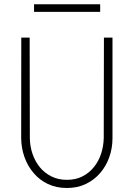

<svg xmlns="http://www.w3.org/2000/svg" viewBox="-20 -891 640 920"><path d="M519 -710.9H478L477.1 -229Q476.1 -190.4 464.4 -154.3Q452.6 -118.2 430.2 -90.8Q407.7 -62.5 375.2 -45.9Q342.8 -29.3 300.8 -29.3Q258.8 -29.3 225.8 -45.9Q192.9 -62.5 170.4 -90.3Q147.9 -118.2 135.7 -154.1Q123.5 -189.9 123 -229L122.1 -710.9H82L81.5 -229Q82 -181.2 97.4 -137.9Q112.8 -94.7 141.1 -62Q168.9 -28.8 209.2 -9.5Q249.5 9.8 300.8 9.8Q351.1 9.8 391.4 -9.5Q431.6 -28.8 460 -62Q488.3 -94.7 503.7 -137.9Q519 -181.2 519 -229ZM460 -834V-870.6H143.1V-834Z"/></svg>

Font: Roboto Mono ExtraLight
Style: Regular
Weight: 250
Monospace: yes
Designer: Google
Version: Version 3.000